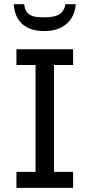

<svg xmlns="http://www.w3.org/2000/svg" viewBox="-20 -916 441 936"><path d="M336.4 0H60.1V-78.1H153.3V-599.1H60.1V-675.8H336.4V-599.1H243.2V-78.1H336.4ZM195.8 -764.6Q127.4 -764.6 89.4 -798.1Q51.3 -831.5 46.9 -895.5H97.7Q100.6 -871.6 110.6 -857.9Q120.6 -844.2 138.4 -837.9Q156.2 -831.5 197.8 -831.5Q247.1 -831.5 270.5 -847.2Q293.9 -862.8 298.8 -895.5H349.6Q344.7 -834 304 -799.3Q263.2 -764.6 195.8 -764.6Z"/></svg>

Font: Cadman
Style: Regular
Weight: 400
Designer: Paul James MIller
Foundry: High-Logic / Made with FontCreator
Version: Version 2.114;March 28, 2021;FontCreator 13.0.0.2683 64-bit